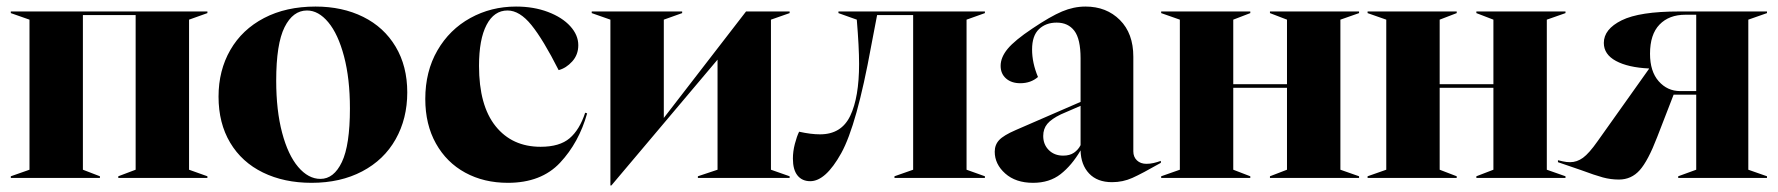

<svg xmlns="http://www.w3.org/2000/svg" viewBox="-20 -543 5426 586"><path d="M13 -5 70 -25V-483L13 -503V-508H613V-503L557 -483V-25L613 -5V0H341V-5L394 -25V-497H233V-25L285 -5V0H13Z M647 -248Q647 -328 683 -390.5Q719 -453 786 -488Q853 -523 943 -523Q1025 -523 1088.5 -491.5Q1152 -460 1187.5 -400.5Q1223 -341 1223 -261Q1223 -181 1187.5 -118Q1152 -55 1085.5 -20Q1019 15 931 15Q847 15 782.5 -16.5Q718 -48 682.5 -107.5Q647 -167 647 -248ZM958 3Q999 3 1023.5 -48.5Q1048 -100 1048 -212Q1048 -303 1030 -371Q1012 -439 982 -475Q952 -511 917 -511Q874 -511 848.5 -460Q823 -409 823 -297Q823 -206 841 -138Q859 -70 890 -33.5Q921 3 958 3Z M1278 -241Q1278 -325 1315 -389Q1352 -453 1415.5 -488Q1479 -523 1555 -523Q1609 -523 1652.5 -506.5Q1696 -490 1720.5 -463Q1745 -436 1745 -405Q1745 -376 1726.5 -355.5Q1708 -335 1685 -329Q1638 -422 1602 -466.5Q1566 -511 1529 -511Q1488 -511 1465 -467Q1442 -423 1442 -342Q1442 -221 1492.5 -158Q1543 -95 1630 -95Q1688 -95 1718.5 -121Q1749 -147 1766 -199L1772 -197Q1747 -108 1689.5 -46.5Q1632 15 1530 15Q1457 15 1400 -16Q1343 -47 1310.5 -105Q1278 -163 1278 -241Z M1843 -483 1786 -503V-508H2062V-503L2006 -483V-183L2257 -508H2390V-503L2333 -483V-25L2390 -5V0H2110V-5L2170 -25V-361L1846 23H1843Z M2400 -59Q2400 -81 2406 -104Q2412 -127 2419 -141Q2455 -133 2483 -133Q2548 -133 2575 -189.5Q2602 -246 2602 -348Q2602 -399 2595 -483L2539 -503V-508H2986V-503L2930 -483V-25L2986 -5V0H2710V-5L2767 -25V-497H2657L2639 -403Q2595 -161 2547.5 -75.5Q2500 10 2453 10Q2428 10 2414 -7.5Q2400 -25 2400 -59Z M3016 -80Q3016 -101 3029.5 -115.5Q3043 -130 3080 -146L3278 -232V-365Q3278 -424 3259 -449Q3240 -474 3205 -474Q3172 -474 3151 -454Q3130 -434 3130 -392Q3130 -351 3148 -308Q3126 -289 3094 -289Q3067 -289 3050.5 -303.5Q3034 -318 3034 -342Q3034 -368 3055.5 -394Q3077 -420 3131 -456Q3186 -493 3221.5 -508Q3257 -523 3293 -523Q3357 -523 3398 -482Q3439 -441 3439 -370V-81Q3439 -64 3450 -53.5Q3461 -43 3479 -43Q3490 -43 3501 -45.5Q3512 -48 3523 -52V-46Q3465 -13 3436 0Q3407 13 3374 13Q3329 13 3304 -13.5Q3279 -40 3278 -84Q3251 -38 3217 -11.5Q3183 15 3133 15Q3080 15 3048 -13.5Q3016 -42 3016 -80ZM3225 -68Q3245 -68 3258 -77Q3271 -86 3278 -100V-220L3218 -194Q3189 -180 3176.5 -165Q3164 -150 3164 -128Q3164 -102 3181 -85Q3198 -68 3225 -68Z M3524 -5 3581 -25V-483L3524 -503V-508H3796V-503L3744 -483V-286H3908V-483L3856 -503V-508H4128V-503L4071 -483V-25L4128 -5V0H3856V-5L3908 -25V-275H3744V-25L3796 -5V0H3524Z M4154 -5 4211 -25V-483L4154 -503V-508H4426V-503L4374 -483V-286H4538V-483L4486 -503V-508H4758V-503L4701 -483V-25L4758 -5V0H4486V-5L4538 -25V-275H4374V-25L4426 -5V0H4154Z M4805 -24 4735 -48V-54Q4739 -53 4750 -50.5Q4761 -48 4772 -48Q4793 -48 4811.5 -61.5Q4830 -75 4856 -112L5013 -333V-334Q4949 -337 4912 -357Q4875 -377 4875 -412Q4875 -454 4929.5 -481Q4984 -508 5105 -508H5373V-503L5316 -483V-25L5373 -5V0H5102V-5L5157 -25V-254H5088L5038 -125Q5010 -52 4984.5 -23.5Q4959 5 4921 5Q4896 5 4872 -1.5Q4848 -8 4805 -24ZM5108 -265H5157V-498H5124Q5074 -498 5045 -468Q5016 -438 5016 -379Q5016 -325 5042.5 -295Q5069 -265 5108 -265Z"/></svg>

Font: Nyght Serif Bold
Style: Regular
Weight: 700
Designer: Maksym Kobuzan
Version: Version 0.410